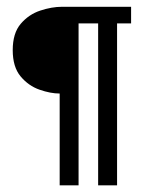

<svg xmlns="http://www.w3.org/2000/svg" viewBox="-20 -555 435 575"><path d="M158.7 0V-274.9Q131.3 -274.9 98.4 -286.4Q65.4 -297.9 41.7 -326.2Q18.1 -354.5 18.1 -404.8Q18.1 -455.6 42 -483.6Q65.9 -511.7 100.3 -523.2Q134.8 -534.7 166 -534.7H372.6V-484.9H330.6V0H273.9V-484.9H215.3V0Z"/></svg>

Font: Harmattan SemiBold
Style: Regular
Weight: 600
Designer: George W. Nuss III and SIL International
Foundry: SIL International
Version: Version 4.000